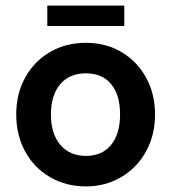

<svg xmlns="http://www.w3.org/2000/svg" viewBox="-20 -656 612 686"><path d="M38 -247Q38 -321 70 -379Q102 -437 158.5 -470Q215 -503 287 -503Q358 -503 414 -470Q470 -437 502 -378.5Q534 -320 534 -247Q534 -174 502 -115.5Q470 -57 413.5 -23.5Q357 10 287 10Q216 10 159 -23Q102 -56 70 -114.5Q38 -173 38 -247ZM409 -247Q409 -317 377 -355.5Q345 -394 287 -394Q228 -394 195 -355Q162 -316 162 -247Q162 -178 195.5 -138.5Q229 -99 287 -99Q345 -99 377 -138.5Q409 -178 409 -247ZM149 -636H424V-563H149Z"/></svg>

Font: Hanken Grotesk
Style: Bold
Weight: 700
Designer: Alfredo Marco Pradil
Foundry: Hanken Design Co.
Version: Version 3.014